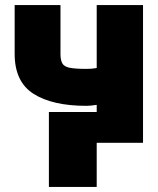

<svg xmlns="http://www.w3.org/2000/svg" viewBox="-20 -566 625 761"><path d="M546.9 -545.9V0H363.3V-150.4Q337.9 -146.5 322.3 -146.5Q188 -146.5 113 -194.1Q38.1 -241.7 38.1 -352.5V-545.9H219.7V-352.5Q219.7 -327.6 227.1 -314.7Q234.4 -301.8 256.3 -297.4Q278.3 -293 322.3 -293Q341.3 -292.5 363.3 -296.4V-545.9ZM363.3 -122.1V174.8H173.8V-122.1Z"/></svg>

Font: Inter Tight Black
Style: Regular
Weight: 900
Designer: Rasmus Andersson
Foundry: rsms
Version: Version 3.004; ttfautohint (v1.8.4.7-5d5b)